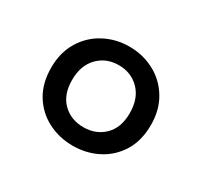

<svg xmlns="http://www.w3.org/2000/svg" viewBox="-74 -767 492 467"><g transform="rotate(30 172.0 -533.0)"><path d="M172 -446Q207 -446 230 -468.5Q253 -491 253 -532Q253 -573 230 -596.5Q207 -620 172 -620Q137 -620 114 -596.5Q91 -573 91 -532Q91 -491 114 -468.5Q137 -446 172 -446ZM172 -394Q134 -394 102 -410.5Q70 -427 51 -458Q32 -489 32 -533Q32 -575 51 -606.5Q70 -638 102 -655Q134 -672 172 -672Q210 -672 242 -655Q274 -638 293 -606.5Q312 -575 312 -533Q312 -489 293 -458Q274 -427 242 -410.5Q210 -394 172 -394Z"/></g></svg>

Font: Source Serif 4 ExtraBold
Style: Regular
Weight: 800
Designer: Frank Grießhammer
Foundry: Adobe Systems Incorporated
Version: Version 4.004;hotconv 1.0.116;makeotfexe 2.5.65601